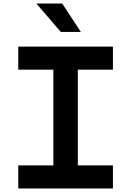

<svg xmlns="http://www.w3.org/2000/svg" viewBox="-20 -1063 740 1083"><path d="M83 0H617V-130H419V-670H617V-800H83V-670H281V-130H83ZM185 -1043 323 -883H436L331 -1043Z"/></svg>

Font: Martian Mono Std Md
Style: Regular
Weight: 500
Monospace: yes
Designer: Roman Shamin
Foundry: Evil Martians
Version: Version 1.000